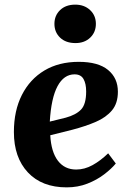

<svg xmlns="http://www.w3.org/2000/svg" viewBox="-20 -795 565 829"><path d="M320 -528Q404 -528 446.5 -493Q489 -458 489 -399Q489 -349 463.5 -318.5Q438 -288 394 -269Q350 -250 293 -235L197 -211Q201 -139 230 -101Q259 -63 309 -63Q345 -63 379.5 -82Q414 -101 447 -133L480 -89Q461 -66 429.5 -42Q398 -18 357 -2Q316 14 268 14Q161 14 100.5 -50.5Q40 -115 40 -225Q40 -317 74.5 -385Q109 -453 171.5 -490.5Q234 -528 320 -528ZM352 -400Q352 -434 340.5 -454Q329 -474 302 -474Q256 -474 228.5 -423Q201 -372 195 -270L264 -287Q308 -299 330 -322Q352 -345 352 -400ZM215 -692Q215 -728 239.5 -751.5Q264 -775 305 -775Q344 -775 369 -751.5Q394 -728 394 -692Q394 -656 369.5 -632.5Q345 -609 306 -609Q264 -609 239.5 -632.5Q215 -656 215 -692Z"/></svg>

Font: Literata 36pt
Style: Bold Italic
Weight: 700
Italic angle: -2°
Designer: Latin by Veronika Burian and Jose Scaglione. Greek by Irene Vlachou. Cyrillic by Vera Evstafieva
Foundry: TypeTogether
Version: Version 3.002